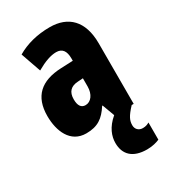

<svg xmlns="http://www.w3.org/2000/svg" viewBox="-195 -660 884 997"><g transform="rotate(-30 247.0 -161.5)"><path d="M383 93C383 65 392 44 433 0H445V-363C445 -498 376 -563 266 -563C190 -563 123 -545 69 -513L111 -393C160 -421 198 -434 230 -434C266 -434 283 -411 283 -366V-352L211 -349C90 -344 25 -287 25 -169C25 -79 61 10 156 10C225 10 262 -17 298 -73H301L328 0C277 43 261 89 261 129C261 198 303 240 388 240C421 240 447 232 463 225V122C453 128 442 133 424 133C398 133 383 115 383 93ZM253 -245 283 -247V-198C283 -151 258 -119 226 -119C200 -119 187 -138 187 -176C187 -220 209 -243 253 -245Z"/></g></svg>

Font: Noto Sans Devanagari ExtraCondensed Black
Style: Regular
Weight: 900
Width: 2
Designer: Jelle Bosma - Monotype Design Team
Foundry: Monotype Imaging Inc.
Version: Version 2.004